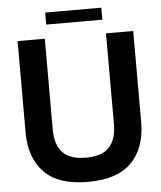

<svg xmlns="http://www.w3.org/2000/svg" viewBox="-60 -953 857 1019"><g transform="rotate(-5 368.5 -443.5)"><path d="M60 -277V-763H205V-277Q205 -200 243 -157.5Q281 -115 368 -115Q455 -115 493 -157.5Q531 -200 531 -277V-763H676V-277Q676 -141 600.5 -63.5Q525 14 368 14Q210 14 135 -63.5Q60 -141 60 -277ZM518 -837H219V-901H518Z"/></g></svg>

Font: Open Sauce Sans
Style: Bold
Weight: 700
Designer: Alfredo Marco Pradil
Foundry: Creative Sauce Fz LLC
Version: Version 1.477